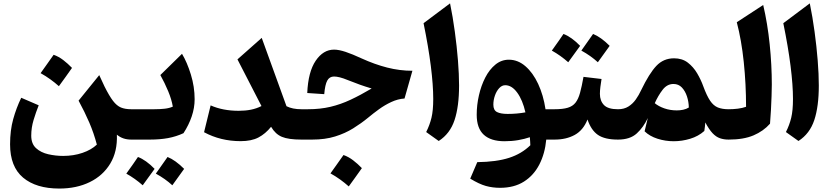

<svg xmlns="http://www.w3.org/2000/svg" viewBox="-20 -831 4961 1143"><path d="M570.8 -383.8 602.1 -316.4Q630.4 -259.8 652.8 -230.5Q675.3 -201.2 700.2 -190.9Q725.1 -180.7 760.7 -180.7H761.2V0H760.7Q710.4 0 675.8 -29.3Q679.7 70.8 636.5 142.6Q593.3 214.4 514.6 252.9Q436 291.5 333 291.5Q195.3 291.5 117.7 226.6Q40 161.6 40 28.3Q40 -55.2 58.6 -121.8Q77.1 -188.5 106.4 -249L210.4 -204.1Q193.8 -162.6 179.9 -116.7Q166 -70.8 166 -23.4Q166 24.9 194.6 51Q223.1 77.1 267.1 87.2Q311 97.2 356 97.2Q418 97.2 470.9 79.1Q523.9 61 556.6 29.8Q538.6 -38.6 511.5 -101.6Q484.4 -164.6 447.8 -231.9ZM299.3 -504.9Q329.6 -494.1 356.7 -473.4Q383.8 -452.6 408.7 -426.8Q389.6 -399.9 370.4 -372.8Q351.1 -345.7 330.6 -317.9Q306.6 -339.4 279.5 -358.9Q252.4 -378.4 221.7 -395.5Q241.7 -423.3 261 -450.7Q280.3 -478 299.3 -504.9Z M731.9 202.6Q778.3 138.2 801.3 103.5Q849.1 121.6 900.4 174.3Q871.1 215.3 829.6 272Q783.7 231.4 731.9 202.6ZM907.7 202.6Q939 159.2 977.5 103.5Q1023.9 122.1 1076.2 174.3Q1032.2 236.3 1005.9 272Q963.9 233.4 907.7 202.6ZM761.2 0Q751 0 745.8 -8.1Q740.7 -16.1 740.7 -37.6V-143.1Q740.7 -164.6 745.8 -172.6Q751 -180.7 761.2 -180.7H898.9Q932.1 -180.7 960.2 -183.8Q988.3 -187 1008.8 -196.3Q1001.5 -239.3 981.2 -288.1Q960.9 -336.9 934.6 -384.3L1063.5 -510.7Q1093.8 -460.4 1116.2 -387.5Q1138.7 -314.5 1138.7 -240.2Q1138.7 -189 1121.3 -137.9Q1104 -86.9 1072.3 -38.1Q1029.3 -18.1 981 -9Q932.6 0 872.1 0Z M1536.6 -199.7 1393.6 -477.5 1538.1 -605.5 1685.5 -198.7Q1721.2 -180.7 1773.9 -180.7H1774.4V0H1773.9Q1697.3 0 1658.2 -16.4Q1619.1 -32.7 1593.8 -76.2Q1560.5 -34.7 1518.8 -12.7Q1477.1 9.3 1412.6 9.3Q1293.5 9.3 1194.8 -43.9L1233.9 -203.6Q1306.6 -171.4 1400.9 -171.4Q1440.4 -171.4 1473.6 -178Q1506.8 -184.6 1536.6 -199.7Z M1968.8 -535.6Q1997.1 -535.6 2037.4 -522.2Q2077.6 -508.8 2132.3 -483.4Q2210.4 -447.8 2285.2 -428.7Q2359.9 -409.7 2435.1 -409.7L2388.2 -244.6Q2347.7 -241.7 2309.1 -223.6Q2270.5 -205.6 2235.8 -180.4Q2201.2 -155.3 2171.4 -130.4Q2130.4 -96.7 2082.5 -66.9Q2034.7 -37.1 1975.1 -18.6Q1915.5 0 1837.9 0H1774.4Q1764.2 0 1759 -8.1Q1753.9 -16.1 1753.9 -37.6V-143.1Q1753.9 -164.6 1759 -172.6Q1764.2 -180.7 1774.4 -180.7H1813Q1886.2 -180.7 1947 -195.1Q2007.8 -209.5 2066.7 -237.1Q2125.5 -264.6 2192.4 -304.2Q2154.8 -315.4 2123 -326.7Q2091.3 -337.9 2053.7 -353Q2022.9 -365.7 2002.9 -370.6Q1982.9 -375.5 1968.8 -375.5Q1941.4 -375.5 1928.2 -351.3Q1915 -327.1 1910.2 -270.5L1809.1 -277.3Q1814.5 -403.3 1859.4 -469.5Q1904.3 -535.6 1968.8 -535.6ZM2024.9 91.8Q2055.2 102.5 2082.3 123.3Q2109.4 144 2134.3 169.9Q2115.2 196.8 2095.9 223.9Q2076.7 251 2056.2 278.8Q2032.2 257.3 2005.1 237.8Q1978 218.3 1947.3 201.2Q1967.3 173.3 1986.6 146Q2005.9 118.7 2024.9 91.8Z M2659.2 -811Q2675.8 -730 2687.7 -642.1Q2699.7 -554.2 2706.3 -471.2Q2712.9 -388.2 2712.9 -321.8Q2712.9 -197.3 2686 -116.2Q2659.2 -35.2 2591.8 8.3L2517.1 -44.9Q2538.1 -86.4 2548.6 -129.9Q2559.1 -173.3 2559.1 -241.7Q2559.1 -324.2 2544.7 -438.5Q2530.3 -552.7 2501.5 -692.9Z M3009.3 -475.6Q3063 -475.6 3107.9 -436.8Q3152.8 -397.9 3183.8 -331.3Q3214.8 -264.6 3227.5 -180.7H3281.7V0H3231.9Q3224.1 83.5 3190.7 148.4Q3157.2 213.4 3098.9 250.2Q3040.5 287.1 2957 287.1Q2912.1 287.1 2872.1 275.9Q2832 264.6 2779.3 232.4L2821.3 134.3Q2936 132.8 3010.7 108.6Q3085.4 84.5 3137.2 33.7Q3136.7 21.5 3136 10Q3135.3 -1.5 3134.3 -14.2Q3103 -3.4 3064.9 3.2Q3026.9 9.8 2983.4 9.8Q2902.3 9.8 2860.1 -28.8Q2817.9 -67.4 2817.9 -147.9Q2817.9 -205.6 2831.1 -263.4Q2844.2 -321.3 2868.9 -369.4Q2893.6 -417.5 2929.2 -446.5Q2964.8 -475.6 3009.3 -475.6ZM2987.8 -323.7Q2967.8 -323.7 2951.7 -306.2Q2935.5 -288.6 2926.3 -262Q2917 -235.4 2917 -208Q2917 -174.8 2939 -163.8Q2960.9 -152.8 3002.4 -152.8Q3057.6 -152.8 3107.9 -162.1Q3091.3 -235.4 3059.1 -279.5Q3026.9 -323.7 2987.8 -323.7Z M3265.1 -529.8Q3311.5 -594.2 3334.5 -628.9Q3382.3 -610.8 3433.6 -558.1Q3404.3 -517.1 3362.8 -460.4Q3316.9 -501 3265.1 -529.8ZM3440.9 -529.8Q3472.2 -573.2 3510.7 -628.9Q3557.1 -610.4 3609.4 -558.1Q3565.4 -496.1 3539.1 -460.4Q3497.1 -499 3440.9 -529.8ZM3281.7 0Q3271.5 0 3266.4 -8.1Q3261.2 -16.1 3261.2 -37.6V-143.1Q3261.2 -164.6 3266.4 -172.6Q3271.5 -180.7 3281.7 -180.7Q3330.1 -180.7 3359.6 -189.5Q3389.2 -198.2 3406 -219.7Q3422.9 -241.2 3433.1 -278.6Q3443.4 -315.9 3453.6 -373.5L3561 -360.8Q3557.1 -336.4 3554.2 -313.7Q3551.3 -291 3551.3 -272.5Q3551.3 -231 3575.4 -205.8Q3599.6 -180.7 3658.7 -180.7H3659.2V0H3658.7Q3580.6 0 3539.8 -27.8Q3499 -55.7 3477.5 -119.6Q3452.1 -55.7 3401.4 -27.8Q3350.6 0 3281.7 0Z M3992.7 -483.9Q4041 -483.9 4074.5 -458.3Q4107.9 -432.6 4130.4 -394.3Q4152.8 -356 4166.5 -317.9Q4187.5 -260.7 4207.5 -231.2Q4227.5 -201.7 4253.4 -191.2Q4279.3 -180.7 4317.4 -180.7H4317.9V0H4317.4Q4289.1 0 4265.9 -8.1Q4242.7 -16.1 4221.9 -38.1Q4201.2 -60.1 4178.7 -102.1Q4177.2 -78.1 4172.9 -51.3Q4137.2 -19.5 4088.6 -4.9Q4040 9.8 3990.7 9.8Q3940.9 9.8 3894.3 -5.1Q3847.7 -20 3817.4 -49.3L3836.4 -128.4Q3811 -73.7 3771 -36.9Q3731 0 3659.2 0Q3648.9 0 3643.8 -8.1Q3638.7 -16.1 3638.7 -37.6V-143.1Q3638.7 -164.6 3643.8 -172.6Q3648.9 -180.7 3659.2 -180.7Q3695.3 -180.7 3720.9 -196.8Q3746.6 -212.9 3764.9 -238.8Q3783.2 -264.6 3796.9 -294.4Q3844.7 -393.6 3887.2 -438.7Q3929.7 -483.9 3992.7 -483.9ZM3989.3 -331.1Q3951.2 -331.1 3924.6 -296.4Q3897.9 -261.7 3877.9 -216.8Q3899.9 -198.2 3934.6 -186Q3969.2 -173.8 4009.3 -173.8Q4028.3 -173.8 4046.9 -177.7Q4065.4 -181.6 4080.6 -190.9Q4080.1 -225.1 4069.6 -257.1Q4059.1 -289.1 4039.3 -310.1Q4019.5 -331.1 3989.3 -331.1Z M4523.4 -801.3Q4549.3 -690.9 4562 -567.6Q4574.7 -444.3 4574.7 -327.6Q4574.7 -298.8 4573.2 -259Q4571.8 -219.2 4569.6 -176.3Q4567.4 -133.3 4564 -94.7Q4524.9 -50.3 4465.8 -25.1Q4406.7 0 4317.9 0Q4307.6 0 4302.5 -8.1Q4297.4 -16.1 4297.4 -37.6V-143.1Q4297.4 -164.6 4302.5 -172.6Q4307.6 -180.7 4317.9 -180.7Q4345.7 -180.7 4372.8 -184.1Q4399.9 -187.5 4421.4 -195.3Q4421.4 -330.6 4407.7 -461.7Q4394 -592.8 4366.2 -698.7Z M4800.8 -811Q4817.4 -730 4829.3 -642.1Q4841.3 -554.2 4847.9 -471.2Q4854.5 -388.2 4854.5 -321.8Q4854.5 -197.3 4827.6 -116.2Q4800.8 -35.2 4733.4 8.3L4658.7 -44.9Q4679.7 -86.4 4690.2 -129.9Q4700.7 -173.3 4700.7 -241.7Q4700.7 -324.2 4686.3 -438.5Q4671.9 -552.7 4643.1 -692.9Z"/></svg>

Font: Pinar-DS1-FD Bold
Style: Regular
Weight: 700
Designer: Amin Abedi
Version: Version 2.000